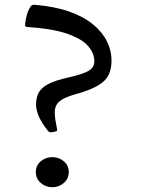

<svg xmlns="http://www.w3.org/2000/svg" viewBox="-20 -776 595 804"><path d="M195 -222Q186 -221 180 -229Q155 -261 143 -287.5Q131 -314 131 -339Q131 -367 142 -388Q153 -409 183 -424.5Q213 -440 268 -452Q329 -466 352 -480Q375 -494 375 -519Q375 -552 350 -582Q325 -612 263.5 -634Q202 -656 93 -663Q84 -664 85 -674Q87 -694 92.5 -714Q98 -734 109 -750Q116 -757 125 -756Q209 -749 270 -727.5Q331 -706 370 -673.5Q409 -641 428 -602.5Q447 -564 447 -523Q447 -467 416.5 -437.5Q386 -408 312 -386Q271 -375 248.5 -364Q226 -353 217 -337.5Q208 -322 209.5 -297.5Q211 -273 219 -235Q221 -226 211 -225ZM199 8Q171 8 150.5 -10Q130 -28 130 -55Q130 -83 150.5 -100.5Q171 -118 199 -118Q227 -118 247.5 -100.5Q268 -83 268 -55Q268 -28 247.5 -10Q227 8 199 8Z"/></svg>

Font: Hahmlet
Style: Regular
Weight: 400
Designer: Minjoo Ham & Mark Frömberg
Foundry: hypertype
Version: Version 1.001; ttfautohint (v1.8.3)